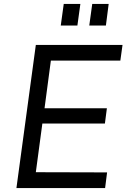

<svg xmlns="http://www.w3.org/2000/svg" viewBox="-20 -950 653 970"><path d="M386 -930H302L287 -821H371ZM529 -930H446L431 -821H515ZM63 0H511L521 -79L161 -80L194 -326H510L520 -403H205L237 -644H588L599 -723H161Z"/></svg>

Font: United Sans
Style: Italic
Weight: 400
Italic angle: -8°
Designer: Pablo Impallari, Rodrigo Fuenzalida (Modified by Dan O. Williams)
Version: Version 1.000;PS 001.000;hotconv 1.0.88;makeotf.lib2.5.64775